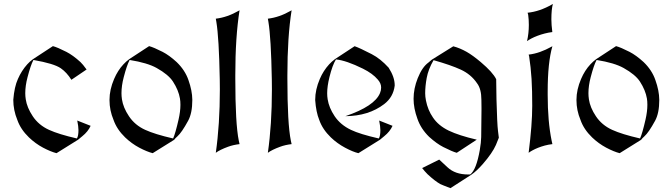

<svg xmlns="http://www.w3.org/2000/svg" viewBox="-20 -791 3481 994"><path d="M272.5 2Q243.2 -5.4 203.1 -26.4Q163.6 -47.4 129.9 -79.6Q86.9 -121.1 69.8 -169.9Q48.8 -220.7 48.8 -274.4Q54.2 -341.8 72.8 -382.3Q91.3 -424.8 121.1 -458Q133.8 -472.2 150.4 -484.4L253.9 -552.2Q277.8 -545.9 323.7 -522.5Q357.9 -504.9 396.5 -469.7Q408.2 -459 428.2 -431.2L349.6 -377.9Q325.7 -416 294.9 -437.5Q259.8 -461.9 153.3 -480.5L152.8 -480Q138.7 -453.6 122.6 -391.6Q110.8 -347.2 110.8 -308.6Q110.8 -293 113.3 -276.9Q119.6 -234.4 149.4 -189.5Q180.2 -143.1 233.9 -118.7Q284.2 -95.7 377.9 -74.2L378.4 -74.7Q386.2 -86.9 386.2 -117.2Q386.2 -136.2 379.9 -167L449.2 -139.6Q436 -109.9 406.2 -85.9Q383.8 -67.9 383.8 -67.4Z M651.4 -480.5 650.9 -480Q636.7 -453.6 620.6 -391.6Q608.9 -347.2 608.9 -308.6Q608.9 -293.5 611.3 -276.9Q617.7 -233.9 647.5 -189.5Q678.2 -143.1 731.9 -118.7Q782.2 -95.7 876 -74.2L876.5 -74.7Q888.2 -101.1 904.3 -171.4Q914.1 -213.9 914.1 -248.5Q914.1 -267.1 911.6 -281.2Q904.3 -324.2 875.5 -368.7Q852.1 -404.8 791 -439Q743.2 -465.8 651.4 -480.5ZM770.5 2Q741.2 -5.4 701.2 -26.4Q661.6 -47.4 627.9 -79.6Q585 -121.1 567.9 -169.9Q546.9 -219.7 546.9 -272.5Q546.9 -273.9 546.9 -274.4Q546.9 -326.7 570.8 -382.3Q589.8 -426.8 619.1 -458Q632.8 -472.7 648.4 -484.4L752 -552.2Q775.9 -545.9 821.8 -522.5Q856 -504.9 894.5 -469.7Q938 -427.7 955.6 -376.5Q975.1 -321.8 975.6 -274.9V-272.9Q975.6 -205.6 954.1 -166Q920.9 -105 898.4 -85Q886.2 -74.2 881.8 -67.4Z M1097.2 0Q1118.2 -146.5 1118.2 -328.1Q1118.2 -355 1117.7 -380.9Q1113.8 -594.7 1100.1 -677.7L1097.2 -694.3Q1156.7 -701.2 1216.8 -735.8L1220.2 -737.8Q1198.2 -599.1 1198.2 -401.9Q1198.2 -393.6 1198.2 -384.8Q1198.2 -150.4 1216.3 -62.5L1220.2 -44.9Q1187 -41 1160.6 -31.2Q1118.2 -15.6 1097.2 0Z M1366.7 0Q1387.7 -146.5 1387.7 -328.1Q1387.7 -355 1387.2 -380.9Q1383.3 -594.7 1369.6 -677.7L1366.7 -694.3Q1426.3 -701.2 1486.3 -735.8L1489.7 -737.8Q1467.8 -599.1 1467.8 -401.9Q1467.8 -393.6 1467.8 -384.8Q1467.8 -150.4 1485.8 -62.5L1489.7 -44.9Q1456.5 -41 1430.2 -31.2Q1387.7 -15.6 1366.7 0Z M1835.4 2Q1806.6 -4.9 1766.1 -26.6Q1725.6 -48.3 1692.9 -79.6Q1649.9 -121.1 1632.8 -169.9Q1616.2 -210.4 1611.8 -272.5V-274.4Q1611.8 -326.7 1635.7 -382.3Q1653.8 -424.8 1684.1 -458Q1696.8 -471.7 1713.4 -484.4L1815.9 -551.8Q1841.8 -543 1904.3 -510.7Q1949.7 -487.3 1992.2 -440.4Q2023.4 -391.6 2023.4 -350.1Q2023.4 -349.1 2023.4 -347.7Q2016.1 -288.1 1968.8 -252Q1888.2 -190.4 1768.1 -189.5Q1919.4 -241.2 1947.3 -309.1Q1953.1 -323.2 1953.1 -336.9Q1953.1 -337.4 1953.1 -337.9Q1953.1 -338.4 1953.1 -338.9Q1953.1 -359.4 1936 -378.9Q1909.2 -410.6 1858.9 -435.5Q1772.9 -478 1719.2 -483.4Q1700.7 -453.1 1685.5 -391.6Q1673.8 -343.8 1673.8 -308.6Q1673.8 -292 1676.3 -276.9Q1683.1 -233.4 1712.4 -189.5Q1742.7 -144.5 1796.9 -118.7Q1843.8 -96.2 1940.9 -74.2L1941.4 -74.7Q1949.2 -86.9 1949.2 -117.2Q1949.2 -136.2 1942.9 -167L2012.2 -139.6Q1999 -109.9 1969.2 -85.9Q1946.8 -67.9 1946.8 -67.4Z M2547.4 -40.5Q2528.8 1.5 2480.5 57.1Q2448.2 94.2 2420.4 113.3L2312 183.1Q2266.1 165.5 2259.8 162.1Q2233.4 147.9 2193.8 111.3Q2178.2 95.7 2165.5 79.1L2253.9 35.2L2296.9 75.2Q2336.4 112.3 2403.8 112.3Q2408.7 112.3 2414.1 112.3L2415 111.8Q2446.3 86.9 2463.9 -14.2Q2470.7 -54.2 2471.2 -81.5Q2472.7 -184.1 2472.7 -220.2Q2472.7 -228.5 2472.7 -234.4Q2472.2 -264.2 2472.2 -273.9Q2472.2 -330.6 2449.7 -359.9Q2418.5 -406.2 2365.2 -430.7Q2314.5 -454.1 2224.6 -479.5Q2197.3 -432.6 2189 -387.2Q2181.2 -344.2 2181.2 -308.1Q2181.2 -291 2185.1 -271Q2194.8 -221.2 2221.2 -183.1Q2249 -141.1 2303.2 -114.7Q2356 -89.4 2448.2 -67.9L2344.7 0Q2321.8 -5.9 2274.9 -29.8Q2241.2 -46.9 2201.7 -82.5Q2158.7 -124.5 2141.1 -175.8Q2121.1 -230.5 2121.1 -279.3Q2121.1 -332.5 2142.6 -386.2Q2165.5 -443.8 2198.2 -467.3L2215.3 -481.9L2326.7 -551.3Q2360.4 -542.5 2396 -522.5Q2427.7 -504.4 2468.8 -469.7Q2531.2 -417 2548.8 -380.9L2550.3 -276.9Q2553.7 -148.4 2558.1 -113.8Q2562.5 -79.1 2562.5 -78.1Z M2708.5 -578.1Q2717.8 -618.2 2717.8 -662.1Q2717.8 -675.3 2717 -688.5Q2716.3 -701.7 2714.4 -714.8L2711.4 -725.1Q2774.4 -731.4 2838.9 -768.6L2842.3 -770.5Q2834.5 -742.7 2834.5 -690.9Q2834.5 -677.2 2835.7 -660.9Q2836.9 -644.5 2839.4 -625Q2819.3 -622.6 2799.6 -617.4Q2779.8 -612.3 2762.5 -605.7Q2745.1 -599.1 2731.2 -591.8Q2717.3 -584.5 2708.5 -578.1ZM2716.8 0Q2726.1 -73.7 2730.7 -134Q2735.4 -194.3 2735.4 -243.2Q2735.4 -282.7 2734.6 -317.1Q2733.9 -351.6 2731.9 -382.6Q2730 -413.6 2726.8 -442.4Q2723.6 -471.2 2719.2 -500.5L2716.8 -508.3Q2746.6 -511.7 2776.1 -522.2Q2805.7 -532.7 2836.4 -549.8L2839.8 -551.8Q2815.4 -467.3 2815.4 -316.9V-299.8Q2815.4 -162.6 2835.9 -62.5L2839.8 -44.9Q2818.8 -42.5 2800 -37.4Q2781.2 -32.2 2765.4 -25.9Q2749.5 -19.5 2737.1 -12.7Q2724.6 -5.9 2716.8 0Z M3068.8 -480.5 3068.4 -480Q3054.2 -453.6 3038.1 -391.6Q3026.4 -347.2 3026.4 -308.6Q3026.4 -293.5 3028.8 -276.9Q3035.2 -233.9 3064.9 -189.5Q3095.7 -143.1 3149.4 -118.7Q3199.7 -95.7 3293.5 -74.2L3293.9 -74.7Q3305.7 -101.1 3321.8 -171.4Q3331.5 -213.9 3331.5 -248.5Q3331.5 -267.1 3329.1 -281.2Q3321.8 -324.2 3293 -368.7Q3269.5 -404.8 3208.5 -439Q3160.6 -465.8 3068.8 -480.5ZM3188 2Q3158.7 -5.4 3118.7 -26.4Q3079.1 -47.4 3045.4 -79.6Q3002.4 -121.1 2985.4 -169.9Q2964.4 -219.7 2964.4 -272.5Q2964.4 -273.9 2964.4 -274.4Q2964.4 -326.7 2988.3 -382.3Q3007.3 -426.8 3036.6 -458Q3050.3 -472.7 3065.9 -484.4L3169.4 -552.2Q3193.4 -545.9 3239.3 -522.5Q3273.4 -504.9 3312 -469.7Q3355.5 -427.7 3373 -376.5Q3392.6 -321.8 3393.1 -274.9V-272.9Q3393.1 -205.6 3371.6 -166Q3338.4 -105 3315.9 -85Q3303.7 -74.2 3299.3 -67.4Z"/></svg>

Font: MedievalSharp
Style: Regular
Weight: 500
Version: Version 1.0